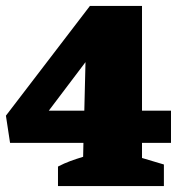

<svg xmlns="http://www.w3.org/2000/svg" viewBox="-43 -629 600 649"><path d="M153 0V-66Q174 -77 194.5 -84.5Q215 -92 238 -99L239 -146H-9L-23 -238L261 -609H437V-255H535V-146H437V-95L511 -73V0ZM122 -255H242L246 -419Z"/></svg>

Font: Piazzolla Black
Style: Regular
Weight: 900
Designer: Juan Pablo del Peral
Foundry: Huerta Tipografica
Version: Version 1.330